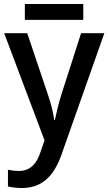

<svg xmlns="http://www.w3.org/2000/svg" viewBox="-20 -706 545 966"><path d="M399 -686H105V-606H399ZM1 -539 204 0 184 58C166 115 134 154 76 154C54 154 33 151 20 148V232C37 236 60 240 90 240C194 240 252 177 289 73L505 -539H388L290 -234C275 -186 263 -136 256 -102H253C247 -144 236 -187 220 -233L117 -539Z"/></svg>

Font: Noto Sans Thai Medium
Style: Regular
Weight: 500
Designer: Monotype Design Team
Foundry: Monotype Imaging Inc.
Version: Version 1.901